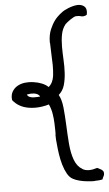

<svg xmlns="http://www.w3.org/2000/svg" viewBox="-77 -815 568 1004"><g transform="rotate(-5 207.0 -313.5)"><path d="M429.7 104.5Q430.7 108.4 430.7 112.3Q430.7 120.1 427.7 126Q422.9 133.8 419.9 143.6Q403.3 147.5 382.8 147.5Q378.9 148.4 375 148.4Q358.4 148.4 341.8 146.5Q320.3 144.5 300.8 139.6Q281.2 134.8 266.6 127Q249 118.2 236.8 96.7Q224.6 75.2 216.8 48.3Q209 21.5 204.6 -7.8Q200.2 -37.1 198.2 -62.5Q195.3 -85 195.3 -108.4Q195.3 -112.3 196.3 -116.2V-134.8Q196.3 -152.3 195.3 -170.9Q194.3 -197.3 189.9 -223.1Q185.5 -249 174.8 -271.5Q138.7 -260.7 103.5 -260.7Q85 -260.7 67.4 -263.7Q15.6 -272.5 -14.6 -310.5Q-15.6 -316.4 -15.6 -322.3Q-15.6 -340.8 -7.8 -354.5Q2 -372.1 19.5 -382.3Q37.1 -392.6 59.6 -395.5Q69.3 -396.5 80.1 -396.5Q92.8 -396.5 105.5 -394.5Q127.9 -391.6 148.4 -383.3Q168.9 -375 181.6 -362.3Q205.1 -381.8 210 -419.9Q212.9 -445.3 212.9 -474.6Q212.9 -487.3 211.9 -501Q210 -543.9 209 -587.9Q208 -591.8 208 -595.7Q208 -633.8 220.7 -663.1Q231.4 -688.5 245.6 -707.5Q259.8 -726.6 283.2 -744.1Q295.9 -754.9 320.3 -764.6Q344.7 -774.4 367.2 -776.4H372.1Q391.6 -776.4 404.3 -765.6Q415 -756.8 415 -738.3Q415 -730.5 413.1 -721.7Q405.3 -715.8 398.4 -715.8Q396.5 -714.8 393.6 -714.8Q389.6 -714.8 384.8 -715.8Q377.9 -716.8 371.1 -718.8H354.5Q349.6 -717.8 341.3 -713.4Q333 -709 325.2 -703.6Q317.4 -698.2 310.1 -692.4Q302.7 -686.5 298.8 -682.6Q281.2 -661.1 275.4 -631.3Q269.5 -601.6 269.5 -567.4Q269.5 -533.2 271.5 -497.1Q272.5 -479.5 272.5 -461.9Q272.5 -444.3 271.5 -427.7Q269.5 -393.6 261.2 -364.7Q252.9 -335.9 230.5 -316.4Q245.1 -291 249.5 -248Q253.9 -205.1 255.9 -155.8Q257.8 -106.4 261.7 -57.6Q265.6 -8.8 278.8 27.3Q292 63.5 320.3 80.1Q334 88.9 354.5 88.9Q373 88.9 397.5 81.1Q406.2 85.9 415.5 90.3Q424.8 94.7 429.7 104.5ZM132.8 -316.4Q129.9 -324.2 122.1 -328.6Q114.3 -333 104.5 -335Q97.7 -335.9 88.9 -335.9H84Q73.2 -335 64.5 -333Q68.4 -324.2 76.7 -320.3Q85 -316.4 95.7 -315.4H115.2Q125 -316.4 132.8 -316.4Z"/></g></svg>

Font: Crafty Girls
Style: Regular
Weight: 400
Designer: Crystal Kluge
Foundry: Font Diner, Inc DBA Tart Workshop
Version: Version 1.001